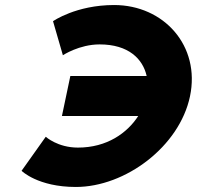

<svg xmlns="http://www.w3.org/2000/svg" viewBox="-20 -748 786 767"><path d="M291.4 -158.4C407.2 -158.4 488.4 -216.7 532.2 -284.6H227.4L261 -444.4H565.9C550.8 -512.1 494 -570.6 378 -570.6C296.4 -570.6 231.2 -527.3 231.2 -527.3L191.8 -663.3C191.8 -663.3 283.6 -727.9 435.8 -727.9C634.7 -727.9 781.4 -564.7 739 -363.2C696.8 -162.6 481 -1.1 282.9 -1.1C130.8 -1.1 66.2 -65.7 66.2 -65.7L162.8 -201.7C162.8 -201.7 209.8 -158.4 291.4 -158.4Z"/></svg>

Font: Hussar
Style: BdOblTwo
Weight: 700
Foundry: Cannot Into Space Fonts
Version: Version 2.00